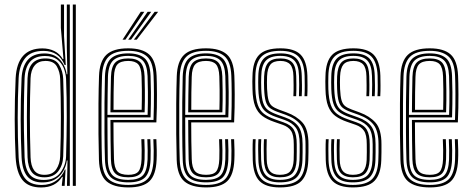

<svg xmlns="http://www.w3.org/2000/svg" viewBox="-20 -820 2082 847"><path d="M314.5 0H301.2V-800H314.5ZM288 0H275.5L277.8 -112.2H274.8Q268.8 -68.8 240.5 -42Q212.2 -15.2 167.2 -15.2Q122.8 -15.2 100.5 -42Q78.2 -68.8 75.2 -125.8Q71.5 -206 71.2 -293.2Q71 -380.5 75.2 -475Q77.8 -526.5 102.1 -555.4Q126.5 -584.2 176.5 -584.2Q218.2 -584.2 243.2 -558.1Q268.2 -532 274 -492.5H277.2L274.8 -611V-800H288ZM161.2 7Q106 7 79.4 -25.6Q52.8 -58.2 49 -125.5Q45 -206.8 44.9 -294.2Q44.8 -381.8 49 -475Q55.8 -606.5 167.2 -606.5Q196 -606.5 219.8 -594.8Q243.5 -583 256.8 -559.5H260L248.5 -697V-800H262.5V-661L270 -533.2H265Q240.5 -595.5 171.8 -595.5Q116.8 -595.5 90.9 -563.4Q65 -531.2 62.2 -475.2Q58.2 -387.2 58.1 -301.2Q58 -215.2 62.2 -125.8Q65.5 -66.2 88.9 -35.1Q112.2 -4 164 -4Q200.8 -4 227.6 -23Q254.5 -42 266 -72H269.2L265.2 0H252.8L253 -6.5L256.8 -39.8H254Q224.8 7 161.2 7ZM173 -26.2Q222.8 -26.2 246.4 -58.4Q270 -90.5 271.5 -129.8Q274.2 -216.5 274.5 -303Q274.8 -389.5 271.5 -471.8Q270.2 -497 260.9 -520.1Q251.5 -543.2 231.5 -558.1Q211.5 -573 178.5 -573Q134.5 -573 112.5 -547.5Q90.5 -522 88.5 -475Q86.2 -411.8 85.5 -355.8Q84.8 -299.8 85.6 -244Q86.5 -188.2 88.5 -125.8Q90.5 -77.5 109.6 -51.9Q128.8 -26.2 173 -26.2ZM176 -37.8Q137.8 -37.8 120.5 -60.2Q103.2 -82.8 101.5 -126Q98.5 -217.2 98.6 -304.2Q98.8 -391.2 101.5 -474.8Q104.8 -562.2 180.2 -562.2Q223.8 -562.2 240.6 -534.2Q257.5 -506.2 258.8 -472Q261.8 -388.8 261.9 -303.9Q262 -219 258.8 -130Q257.5 -92 237.2 -64.9Q217 -37.8 176 -37.8ZM176.2 -48.8Q211.8 -48.8 228 -72.9Q244.2 -97 245.5 -130Q248.8 -218 248.6 -304.4Q248.5 -390.8 245.5 -472Q244.5 -502.5 230.8 -526.9Q217 -551.2 180.5 -551.2Q149.2 -551.2 132.8 -531Q116.2 -510.8 114.8 -474.8Q111.8 -387.8 111.8 -303.5Q111.8 -219.2 114.8 -126Q116.2 -88.5 130.5 -68.6Q144.8 -48.8 176.2 -48.8Z M546.2 6.8Q481.5 6.8 450.1 -20.1Q418.8 -47 416.5 -114.5Q415 -163.5 414.4 -229.2Q413.8 -295 414.4 -362.5Q415 -430 416.8 -484Q419 -549 448.9 -577.9Q478.8 -606.8 545.8 -606.8Q607.8 -606.8 637.9 -579.8Q668 -552.8 670.8 -485.8Q672 -459.5 672.4 -403.4Q672.8 -347.2 669.8 -280H480.5Q480.5 -194 482.8 -118.8Q483.8 -80 497.6 -64.4Q511.5 -48.8 546.2 -48.8Q578 -48.8 590.4 -63.2Q602.8 -77.8 604.5 -117.8Q606 -153.2 603.5 -206H616.8Q619.2 -152.5 617.8 -117Q616 -71.8 600.2 -54.8Q584.5 -37.8 546.2 -37.8Q505 -37.8 487.8 -55.5Q470.5 -73.2 469.2 -117.8Q468.2 -150.8 467.8 -200.4Q467.2 -250 467.2 -291H657.2Q659.5 -353.2 659.1 -406.2Q658.8 -459.2 657.5 -485.5Q655 -548.5 627.1 -572.1Q599.2 -595.8 545.8 -595.8Q484.2 -595.8 458.1 -568.9Q432 -542 430 -483.2Q428.2 -428.5 427.8 -362.2Q427.2 -296 427.8 -231Q428.2 -166 429.8 -115.5Q431.8 -53.8 459.5 -29Q487.2 -4.2 546.2 -4.2Q604.5 -4.2 629.6 -29.2Q654.8 -54.2 657.5 -115.2Q659.2 -151.5 656.5 -206H669.8Q671 -183 671.4 -158.5Q671.8 -134 670.8 -114.5Q668 -48.5 639.6 -20.9Q611.2 6.8 546.2 6.8ZM546.2 -15.5Q492.5 -15.5 468.6 -37.9Q444.8 -60.2 443 -116Q441.2 -169.5 440.9 -236.2Q440.5 -303 441 -368.2Q441.5 -433.5 443 -482.2Q445 -539.2 469.5 -561.9Q494 -584.5 545.8 -584.5Q593.5 -584.5 617.8 -563.2Q642 -542 644.2 -485Q645.2 -462.8 645.8 -413.6Q646.2 -364.5 644.2 -302.2H454Q454 -249.2 454.4 -207.8Q454.8 -166.2 455.5 -117Q456.2 -68 476.2 -47.2Q496.2 -26.5 546.2 -26.5Q590.8 -26.5 609.8 -45.9Q628.8 -65.2 631 -116.2Q632.5 -152.2 630 -206H643.2Q645.8 -153.2 644.2 -115.8Q641.8 -59.8 620 -37.6Q598.2 -15.5 546.2 -15.5ZM454 -313.2H631.2Q633 -367.5 632.5 -415.2Q632 -463 631 -484.5Q628.8 -535 608.5 -554.2Q588.2 -573.5 545.8 -573.5Q500.5 -573.5 479.2 -553.4Q458 -533.2 456.2 -481.8Q455.2 -452.2 454.8 -405.6Q454.2 -359 454 -313.2ZM467.2 -324.5Q467.5 -357.8 467.9 -398.9Q468.2 -440 469.5 -481Q471 -526.2 488.5 -544.2Q506 -562.2 545.8 -562.2Q583 -562.2 599.5 -544.8Q616 -527.2 617.8 -483.8Q618.5 -465.2 619.1 -422.6Q619.8 -380 618 -324.5ZM480.8 -335.5H605Q606.2 -384.5 605.8 -425.5Q605.2 -466.5 604.5 -483.2Q603 -522 589.5 -536.6Q576 -551.2 545.8 -551.2Q512.2 -551.2 498 -535.8Q483.8 -520.2 482.8 -480.5Q481.8 -447.8 481.2 -412.2Q480.8 -376.8 480.8 -335.5ZM520.5 -645 600.8 -767.8H616.5L533.2 -645ZM570.5 -645 662 -767.8H677.5L583.2 -645ZM545.5 -645 631.2 -767.8H647L558.2 -645Z M889.2 6.8Q824.5 6.8 793.1 -20.1Q761.8 -47 759.5 -114.5Q758 -163.5 757.4 -229.2Q756.8 -295 757.4 -362.5Q758 -430 759.8 -484Q762 -549 791.9 -577.9Q821.8 -606.8 888.8 -606.8Q950.8 -606.8 980.9 -579.8Q1011 -552.8 1013.8 -485.8Q1015 -459.5 1015.4 -403.4Q1015.8 -347.2 1012.8 -280H823.5Q823.5 -194 825.8 -118.8Q826.8 -80 840.6 -64.4Q854.5 -48.8 889.2 -48.8Q921 -48.8 933.4 -63.2Q945.8 -77.8 947.5 -117.8Q949 -153.2 946.5 -206H959.8Q962.2 -152.5 960.8 -117Q959 -71.8 943.2 -54.8Q927.5 -37.8 889.2 -37.8Q848 -37.8 830.8 -55.5Q813.5 -73.2 812.2 -117.8Q811.2 -150.8 810.8 -200.4Q810.2 -250 810.2 -291H1000.2Q1002.5 -353.2 1002.1 -406.2Q1001.8 -459.2 1000.5 -485.5Q998 -548.5 970.1 -572.1Q942.2 -595.8 888.8 -595.8Q827.2 -595.8 801.1 -568.9Q775 -542 773 -483.2Q771.2 -428.5 770.8 -362.2Q770.2 -296 770.8 -231Q771.2 -166 772.8 -115.5Q774.8 -53.8 802.5 -29Q830.2 -4.2 889.2 -4.2Q947.5 -4.2 972.6 -29.2Q997.8 -54.2 1000.5 -115.2Q1002.2 -151.5 999.5 -206H1012.8Q1014 -183 1014.4 -158.5Q1014.8 -134 1013.8 -114.5Q1011 -48.5 982.6 -20.9Q954.2 6.8 889.2 6.8ZM889.2 -15.5Q835.5 -15.5 811.6 -37.9Q787.8 -60.2 786 -116Q784.2 -169.5 783.9 -236.2Q783.5 -303 784 -368.2Q784.5 -433.5 786 -482.2Q788 -539.2 812.5 -561.9Q837 -584.5 888.8 -584.5Q936.5 -584.5 960.8 -563.2Q985 -542 987.2 -485Q988.2 -462.8 988.8 -413.6Q989.2 -364.5 987.2 -302.2H797Q797 -249.2 797.4 -207.8Q797.8 -166.2 798.5 -117Q799.2 -68 819.2 -47.2Q839.2 -26.5 889.2 -26.5Q933.8 -26.5 952.8 -45.9Q971.8 -65.2 974 -116.2Q975.5 -152.2 973 -206H986.2Q988.8 -153.2 987.2 -115.8Q984.8 -59.8 963 -37.6Q941.2 -15.5 889.2 -15.5ZM797 -313.2H974.2Q976 -367.5 975.5 -415.2Q975 -463 974 -484.5Q971.8 -535 951.5 -554.2Q931.2 -573.5 888.8 -573.5Q843.5 -573.5 822.2 -553.4Q801 -533.2 799.2 -481.8Q798.2 -452.2 797.8 -405.6Q797.2 -359 797 -313.2ZM810.2 -324.5Q810.5 -357.8 810.9 -398.9Q811.2 -440 812.5 -481Q814 -526.2 831.5 -544.2Q849 -562.2 888.8 -562.2Q926 -562.2 942.5 -544.8Q959 -527.2 960.8 -483.8Q961.5 -465.2 962.1 -422.6Q962.8 -380 961 -324.5ZM823.8 -335.5H948Q949.2 -384.5 948.8 -425.5Q948.2 -466.5 947.5 -483.2Q946 -522 932.5 -536.6Q919 -551.2 888.8 -551.2Q855.2 -551.2 841 -535.8Q826.8 -520.2 825.8 -480.5Q824.8 -447.8 824.2 -412.2Q823.8 -376.8 823.8 -335.5Z M1214.5 -37.8Q1179.5 -37.8 1162.5 -55.5Q1145.5 -73.2 1144.2 -116.8Q1143.8 -135.5 1143.5 -158.6Q1143.2 -181.8 1144.5 -206H1156.8Q1155.8 -185.8 1155.9 -162.4Q1156 -139 1156.5 -117.5Q1157.2 -80.8 1171 -64.8Q1184.8 -48.8 1214.5 -48.8Q1247.8 -48.8 1260.9 -65.1Q1274 -81.5 1275.5 -114Q1276.5 -133 1276.2 -148.4Q1276 -163.8 1276 -183.8Q1276 -225.2 1263.9 -243Q1251.8 -260.8 1227.5 -269.2L1189.2 -282.5Q1158 -293.2 1137.2 -308.6Q1116.5 -324 1105.6 -351.6Q1094.8 -379.2 1093.8 -427Q1093 -446.5 1093.2 -459.9Q1093.5 -473.2 1093.8 -483.8Q1094.8 -548.5 1122.8 -577.6Q1150.8 -606.8 1217 -606.8Q1278.5 -606.8 1306.1 -578.9Q1333.8 -551 1336 -486.2Q1336.5 -467.8 1336.6 -443.1Q1336.8 -418.5 1335.5 -395.5H1323.2Q1324.5 -416.8 1324.4 -441.2Q1324.2 -465.8 1323.8 -485.5Q1321.8 -544.5 1296.9 -570.1Q1272 -595.8 1217 -595.8Q1157.5 -595.8 1132.5 -569.1Q1107.5 -542.5 1106.5 -483.8Q1106.2 -467.8 1106.1 -456.5Q1106 -445.2 1106.5 -427Q1108.2 -382.8 1117.2 -357.4Q1126.2 -332 1144.6 -317.9Q1163 -303.8 1193.2 -293.5L1231 -280.2Q1264.2 -268.8 1276.6 -247Q1289 -225.2 1289 -183.8Q1289 -167 1289.1 -150.4Q1289.2 -133.8 1288.5 -113.8Q1286.8 -74.8 1270.5 -56.2Q1254.2 -37.8 1214.5 -37.8ZM1214.5 -15.5Q1163.8 -15.5 1142.5 -39.6Q1121.2 -63.8 1119.8 -115.5Q1119.2 -137 1118.9 -158.2Q1118.5 -179.5 1120 -206H1132.5Q1131 -179 1131.2 -155.9Q1131.5 -132.8 1132 -116Q1133.5 -68.2 1152.6 -47.4Q1171.8 -26.5 1214.5 -26.5Q1262.2 -26.5 1280.9 -48.2Q1299.5 -70 1301.2 -113.5Q1302 -133 1302 -148.4Q1302 -163.8 1302 -183.8Q1302 -233.2 1285.4 -256.1Q1268.8 -279 1234.5 -291.2L1197.2 -304.2Q1169.2 -314 1152.9 -326.8Q1136.5 -339.5 1128.8 -362.8Q1121 -386 1119.5 -427.2Q1118.8 -445.2 1119 -456.8Q1119.2 -468.2 1119.5 -483.5Q1120.5 -536.2 1142.4 -560.4Q1164.2 -584.5 1217 -584.5Q1266.2 -584.5 1288 -561.5Q1309.8 -538.5 1311.2 -485.2Q1311.8 -466.8 1312.1 -445Q1312.5 -423.2 1311 -395.5H1298.8Q1300 -424.8 1299.8 -446.6Q1299.5 -468.5 1299 -485.2Q1297.8 -533 1278.4 -553.2Q1259 -573.5 1217 -573.5Q1171.8 -573.5 1152.5 -552.1Q1133.2 -530.8 1132.5 -483.5Q1132 -467.5 1131.9 -456.5Q1131.8 -445.5 1132.5 -427.2Q1134 -387.2 1141.1 -366.1Q1148.2 -345 1162.8 -334.4Q1177.2 -323.8 1201 -315.2L1237.8 -302Q1277 -288.2 1295.9 -262.8Q1314.8 -237.2 1314.8 -183.8Q1314.8 -163.8 1314.9 -148.1Q1315 -132.5 1314.2 -113.2Q1312.2 -63 1290.4 -39.2Q1268.5 -15.5 1214.5 -15.5ZM1214.5 6.8Q1153 6.8 1125.1 -21.2Q1097.2 -49.2 1095 -114.5Q1094.5 -136.8 1094.4 -160.4Q1094.2 -184 1095.5 -206H1107.8Q1106.5 -185 1106.6 -160.1Q1106.8 -135.2 1107.2 -115.2Q1109.2 -55.8 1134.1 -30Q1159 -4.2 1214.5 -4.2Q1274.5 -4.2 1299.9 -30.2Q1325.2 -56.2 1327 -113.2Q1328 -132.5 1327.9 -148.1Q1327.8 -163.8 1327.8 -183.8Q1327.8 -240.8 1306.5 -269Q1285.2 -297.2 1241.2 -313.2L1205 -326.2Q1182.8 -334.2 1170.4 -343.9Q1158 -353.5 1152.4 -372.4Q1146.8 -391.2 1145.2 -427.5Q1144.8 -440.8 1144.6 -454Q1144.5 -467.2 1145.2 -483.2Q1147.2 -525.5 1163.4 -543.9Q1179.5 -562.2 1217 -562.2Q1252.5 -562.2 1269.1 -544.5Q1285.8 -526.8 1286.8 -484Q1287.2 -470 1287.5 -446.6Q1287.8 -423.2 1286.5 -395.5H1274.2Q1275.5 -422.2 1275.2 -444.1Q1275 -466 1274.5 -483.5Q1273.8 -520.5 1259.9 -535.9Q1246 -551.2 1217 -551.2Q1186.2 -551.2 1173 -535.4Q1159.8 -519.5 1158.2 -483.2Q1157.8 -468 1157.6 -456.4Q1157.5 -444.8 1158.2 -427.5Q1159.8 -394.8 1164.6 -377.8Q1169.5 -360.8 1180 -352.4Q1190.5 -344 1208.8 -337.2L1244.5 -324Q1288.5 -308 1314.6 -279Q1340.8 -250 1340.8 -183.8Q1340.8 -163.5 1340.8 -148Q1340.8 -132.5 1340 -113Q1338 -52 1310.5 -22.6Q1283 6.8 1214.5 6.8Z M1536.5 -37.8Q1501.5 -37.8 1484.5 -55.5Q1467.5 -73.2 1466.2 -116.8Q1465.8 -135.5 1465.5 -158.6Q1465.2 -181.8 1466.5 -206H1478.8Q1477.8 -185.8 1477.9 -162.4Q1478 -139 1478.5 -117.5Q1479.2 -80.8 1493 -64.8Q1506.8 -48.8 1536.5 -48.8Q1569.8 -48.8 1582.9 -65.1Q1596 -81.5 1597.5 -114Q1598.5 -133 1598.2 -148.4Q1598 -163.8 1598 -183.8Q1598 -225.2 1585.9 -243Q1573.8 -260.8 1549.5 -269.2L1511.2 -282.5Q1480 -293.2 1459.2 -308.6Q1438.5 -324 1427.6 -351.6Q1416.8 -379.2 1415.8 -427Q1415 -446.5 1415.2 -459.9Q1415.5 -473.2 1415.8 -483.8Q1416.8 -548.5 1444.8 -577.6Q1472.8 -606.8 1539 -606.8Q1600.5 -606.8 1628.1 -578.9Q1655.8 -551 1658 -486.2Q1658.5 -467.8 1658.6 -443.1Q1658.8 -418.5 1657.5 -395.5H1645.2Q1646.5 -416.8 1646.4 -441.2Q1646.2 -465.8 1645.8 -485.5Q1643.8 -544.5 1618.9 -570.1Q1594 -595.8 1539 -595.8Q1479.5 -595.8 1454.5 -569.1Q1429.5 -542.5 1428.5 -483.8Q1428.2 -467.8 1428.1 -456.5Q1428 -445.2 1428.5 -427Q1430.2 -382.8 1439.2 -357.4Q1448.2 -332 1466.6 -317.9Q1485 -303.8 1515.2 -293.5L1553 -280.2Q1586.2 -268.8 1598.6 -247Q1611 -225.2 1611 -183.8Q1611 -167 1611.1 -150.4Q1611.2 -133.8 1610.5 -113.8Q1608.8 -74.8 1592.5 -56.2Q1576.2 -37.8 1536.5 -37.8ZM1536.5 -15.5Q1485.8 -15.5 1464.5 -39.6Q1443.2 -63.8 1441.8 -115.5Q1441.2 -137 1440.9 -158.2Q1440.5 -179.5 1442 -206H1454.5Q1453 -179 1453.2 -155.9Q1453.5 -132.8 1454 -116Q1455.5 -68.2 1474.6 -47.4Q1493.8 -26.5 1536.5 -26.5Q1584.2 -26.5 1602.9 -48.2Q1621.5 -70 1623.2 -113.5Q1624 -133 1624 -148.4Q1624 -163.8 1624 -183.8Q1624 -233.2 1607.4 -256.1Q1590.8 -279 1556.5 -291.2L1519.2 -304.2Q1491.2 -314 1474.9 -326.8Q1458.5 -339.5 1450.8 -362.8Q1443 -386 1441.5 -427.2Q1440.8 -445.2 1441 -456.8Q1441.2 -468.2 1441.5 -483.5Q1442.5 -536.2 1464.4 -560.4Q1486.2 -584.5 1539 -584.5Q1588.2 -584.5 1610 -561.5Q1631.8 -538.5 1633.2 -485.2Q1633.8 -466.8 1634.1 -445Q1634.5 -423.2 1633 -395.5H1620.8Q1622 -424.8 1621.8 -446.6Q1621.5 -468.5 1621 -485.2Q1619.8 -533 1600.4 -553.2Q1581 -573.5 1539 -573.5Q1493.8 -573.5 1474.5 -552.1Q1455.2 -530.8 1454.5 -483.5Q1454 -467.5 1453.9 -456.5Q1453.8 -445.5 1454.5 -427.2Q1456 -387.2 1463.1 -366.1Q1470.2 -345 1484.8 -334.4Q1499.2 -323.8 1523 -315.2L1559.8 -302Q1599 -288.2 1617.9 -262.8Q1636.8 -237.2 1636.8 -183.8Q1636.8 -163.8 1636.9 -148.1Q1637 -132.5 1636.2 -113.2Q1634.2 -63 1612.4 -39.2Q1590.5 -15.5 1536.5 -15.5ZM1536.5 6.8Q1475 6.8 1447.1 -21.2Q1419.2 -49.2 1417 -114.5Q1416.5 -136.8 1416.4 -160.4Q1416.2 -184 1417.5 -206H1429.8Q1428.5 -185 1428.6 -160.1Q1428.8 -135.2 1429.2 -115.2Q1431.2 -55.8 1456.1 -30Q1481 -4.2 1536.5 -4.2Q1596.5 -4.2 1621.9 -30.2Q1647.2 -56.2 1649 -113.2Q1650 -132.5 1649.9 -148.1Q1649.8 -163.8 1649.8 -183.8Q1649.8 -240.8 1628.5 -269Q1607.2 -297.2 1563.2 -313.2L1527 -326.2Q1504.8 -334.2 1492.4 -343.9Q1480 -353.5 1474.4 -372.4Q1468.8 -391.2 1467.2 -427.5Q1466.8 -440.8 1466.6 -454Q1466.5 -467.2 1467.2 -483.2Q1469.2 -525.5 1485.4 -543.9Q1501.5 -562.2 1539 -562.2Q1574.5 -562.2 1591.1 -544.5Q1607.8 -526.8 1608.8 -484Q1609.2 -470 1609.5 -446.6Q1609.8 -423.2 1608.5 -395.5H1596.2Q1597.5 -422.2 1597.2 -444.1Q1597 -466 1596.5 -483.5Q1595.8 -520.5 1581.9 -535.9Q1568 -551.2 1539 -551.2Q1508.2 -551.2 1495 -535.4Q1481.8 -519.5 1480.2 -483.2Q1479.8 -468 1479.6 -456.4Q1479.5 -444.8 1480.2 -427.5Q1481.8 -394.8 1486.6 -377.8Q1491.5 -360.8 1502 -352.4Q1512.5 -344 1530.8 -337.2L1566.5 -324Q1610.5 -308 1636.6 -279Q1662.8 -250 1662.8 -183.8Q1662.8 -163.5 1662.8 -148Q1662.8 -132.5 1662 -113Q1660 -52 1632.5 -22.6Q1605 6.8 1536.5 6.8Z M1876.2 6.8Q1811.5 6.8 1780.1 -20.1Q1748.8 -47 1746.5 -114.5Q1745 -163.5 1744.4 -229.2Q1743.8 -295 1744.4 -362.5Q1745 -430 1746.8 -484Q1749 -549 1778.9 -577.9Q1808.8 -606.8 1875.8 -606.8Q1937.8 -606.8 1967.9 -579.8Q1998 -552.8 2000.8 -485.8Q2002 -459.5 2002.4 -403.4Q2002.8 -347.2 1999.8 -280H1810.5Q1810.5 -194 1812.8 -118.8Q1813.8 -80 1827.6 -64.4Q1841.5 -48.8 1876.2 -48.8Q1908 -48.8 1920.4 -63.2Q1932.8 -77.8 1934.5 -117.8Q1936 -153.2 1933.5 -206H1946.8Q1949.2 -152.5 1947.8 -117Q1946 -71.8 1930.2 -54.8Q1914.5 -37.8 1876.2 -37.8Q1835 -37.8 1817.8 -55.5Q1800.5 -73.2 1799.2 -117.8Q1798.2 -150.8 1797.8 -200.4Q1797.2 -250 1797.2 -291H1987.2Q1989.5 -353.2 1989.1 -406.2Q1988.8 -459.2 1987.5 -485.5Q1985 -548.5 1957.1 -572.1Q1929.2 -595.8 1875.8 -595.8Q1814.2 -595.8 1788.1 -568.9Q1762 -542 1760 -483.2Q1758.2 -428.5 1757.8 -362.2Q1757.2 -296 1757.8 -231Q1758.2 -166 1759.8 -115.5Q1761.8 -53.8 1789.5 -29Q1817.2 -4.2 1876.2 -4.2Q1934.5 -4.2 1959.6 -29.2Q1984.8 -54.2 1987.5 -115.2Q1989.2 -151.5 1986.5 -206H1999.8Q2001 -183 2001.4 -158.5Q2001.8 -134 2000.8 -114.5Q1998 -48.5 1969.6 -20.9Q1941.2 6.8 1876.2 6.8ZM1876.2 -15.5Q1822.5 -15.5 1798.6 -37.9Q1774.8 -60.2 1773 -116Q1771.2 -169.5 1770.9 -236.2Q1770.5 -303 1771 -368.2Q1771.5 -433.5 1773 -482.2Q1775 -539.2 1799.5 -561.9Q1824 -584.5 1875.8 -584.5Q1923.5 -584.5 1947.8 -563.2Q1972 -542 1974.2 -485Q1975.2 -462.8 1975.8 -413.6Q1976.2 -364.5 1974.2 -302.2H1784Q1784 -249.2 1784.4 -207.8Q1784.8 -166.2 1785.5 -117Q1786.2 -68 1806.2 -47.2Q1826.2 -26.5 1876.2 -26.5Q1920.8 -26.5 1939.8 -45.9Q1958.8 -65.2 1961 -116.2Q1962.5 -152.2 1960 -206H1973.2Q1975.8 -153.2 1974.2 -115.8Q1971.8 -59.8 1950 -37.6Q1928.2 -15.5 1876.2 -15.5ZM1784 -313.2H1961.2Q1963 -367.5 1962.5 -415.2Q1962 -463 1961 -484.5Q1958.8 -535 1938.5 -554.2Q1918.2 -573.5 1875.8 -573.5Q1830.5 -573.5 1809.2 -553.4Q1788 -533.2 1786.2 -481.8Q1785.2 -452.2 1784.8 -405.6Q1784.2 -359 1784 -313.2ZM1797.2 -324.5Q1797.5 -357.8 1797.9 -398.9Q1798.2 -440 1799.5 -481Q1801 -526.2 1818.5 -544.2Q1836 -562.2 1875.8 -562.2Q1913 -562.2 1929.5 -544.8Q1946 -527.2 1947.8 -483.8Q1948.5 -465.2 1949.1 -422.6Q1949.8 -380 1948 -324.5ZM1810.8 -335.5H1935Q1936.2 -384.5 1935.8 -425.5Q1935.2 -466.5 1934.5 -483.2Q1933 -522 1919.5 -536.6Q1906 -551.2 1875.8 -551.2Q1842.2 -551.2 1828 -535.8Q1813.8 -520.2 1812.8 -480.5Q1811.8 -447.8 1811.2 -412.2Q1810.8 -376.8 1810.8 -335.5Z"/></svg>

Font: Big Shoulders Inline Display
Style: Regular
Weight: 400
Designer: Patric King
Foundry: XO Type Co
Version: Version 1.000